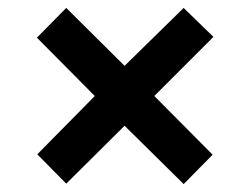

<svg xmlns="http://www.w3.org/2000/svg" viewBox="-20 -595 612 484"><path d="M294 -429 147 -575 73 -500 219 -353 74 -206 147 -132 294 -278 443 -131 516 -205 369 -353 518 -502 443 -575Z"/></svg>

Font: BC Sans
Style: Bold Italic
Weight: 700
Italic angle: -12°
Designer: Monotype Design Team
Province of B.C.
Foundry: Monotype Imaging Inc.
Version: Version 2.000;GOOG;noto-source:20170915:90ef993387c0